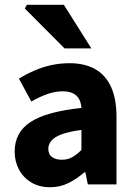

<svg xmlns="http://www.w3.org/2000/svg" viewBox="-20 -773 567 805"><path d="M189.8 12Q144.5 12 111.2 -8Q78 -27.9 59.7 -61.8Q41.5 -95.7 41.5 -137.6Q41.5 -217.8 107.9 -261.4Q174.4 -305 321.4 -320.5Q319.9 -341.6 311.7 -357.2Q303.4 -372.9 286.5 -381.5Q269.5 -390.1 242.6 -390.1Q211.7 -390.1 179.7 -379Q147.7 -368 111.4 -347.4L59.3 -443.4Q90.8 -462.6 125 -477.4Q159.2 -492.2 195.8 -500.1Q232.4 -508 271.4 -508Q334.6 -508 378.5 -483.5Q422.3 -459 445.3 -409.3Q468.4 -359.6 468.4 -283.3V0H348.2L337.9 -50.6H333.9Q302.2 -23.2 267.1 -5.6Q232.1 12 189.8 12ZM239.2 -103.3Q264.2 -103.3 283.2 -114.1Q302.3 -124.9 321.4 -144.3V-228.2Q269 -221.3 238.7 -210Q208.4 -198.6 195.5 -183.2Q182.6 -167.8 182.6 -149Q182.6 -125.8 198.2 -114.5Q213.7 -103.3 239.2 -103.3ZM250.6 -570 84.1 -737.4 92.7 -753H247.7L363 -570Z"/></svg>

Font: Source Sans 3
Style: Regular
Weight: 200
Designer: Paul D. Hunt
Foundry: Adobe
Version: Version 3.046;hotconv 1.0.118;makeotfexe 2.5.65603